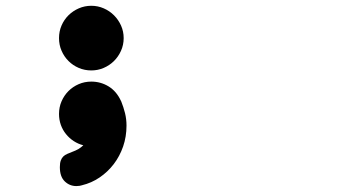

<svg xmlns="http://www.w3.org/2000/svg" viewBox="-20 -499 1244 664"><path d="M399.4 -147.9Q407.2 -128.4 412.4 -107.7Q417.5 -86.9 417.5 -64.5Q417.5 -26.4 405.8 7.6Q394 41.5 373.3 68.6Q352.5 95.7 324.5 114.7Q296.4 133.8 263.7 141.6L266.1 141.1Q255.4 144.5 244.1 144.5Q220.7 144.5 203.9 128.2Q187 111.8 187 79.1Q187 64.9 190.2 56.2Q193.4 47.4 199 42Q204.6 36.6 212.6 33.2Q220.7 29.8 230.5 25.9Q240.2 22.5 251 16.6Q261.2 10.3 268.1 3.4Q250.5 -1 235.1 -11Q219.7 -21 208.3 -35.2Q196.8 -49.3 190.4 -67.1Q184.1 -85 184.1 -105Q184.1 -128.4 192.9 -148.7Q201.7 -168.9 216.8 -184.1Q231.9 -199.2 252.2 -208Q272.5 -216.8 295.9 -216.8Q328.1 -216.8 355.5 -200.2Q382.8 -183.6 398.4 -149.9ZM295.9 -479Q318.4 -479 338.6 -470.2Q358.9 -461.4 374.3 -446Q389.6 -430.7 398.7 -410.4Q407.7 -390.1 407.7 -367.2Q407.7 -343.8 398.4 -323.2Q389.2 -302.7 373.8 -287.6Q358.4 -272.5 338.1 -263.9Q317.9 -255.4 295.9 -255.4Q272.5 -255.4 252.2 -264.2Q231.9 -272.9 216.8 -288.1Q201.7 -303.2 192.9 -323.5Q184.1 -343.8 184.1 -367.2Q184.1 -390.6 192.9 -410.9Q201.7 -431.2 217 -446.3Q232.4 -461.4 252.7 -470.2Q272.9 -479 295.9 -479Z"/></svg>

Font: Erica Type
Style: Bold Italic
Weight: 700
Monospace: yes
Designer: Peter Wiegel
Foundry: Peter Wiegel
Version: Version 1.000 2010 initial release